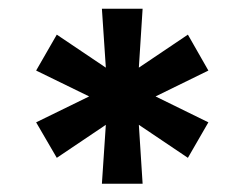

<svg xmlns="http://www.w3.org/2000/svg" viewBox="-20 -748 572 449"><path d="M218.3 -318.4 227.5 -456.1 112.8 -378.9 64.5 -461.9 188.5 -522.5 64.5 -583 112.8 -667 227.5 -589.8 218.3 -727.5H313.5L304.7 -589.8L419.4 -667L467.3 -583L343.8 -522.5L467.3 -461.9L419.4 -378.9L304.7 -456.1L313.5 -318.4Z"/></svg>

Font: Inter Tight
Style: Bold
Weight: 700
Designer: Rasmus Andersson
Foundry: rsms
Version: Version 3.004; ttfautohint (v1.8.4.7-5d5b)